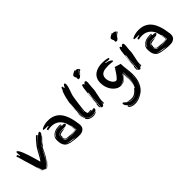

<svg xmlns="http://www.w3.org/2000/svg" viewBox="76 -1986 3451 3451"><g transform="rotate(-45 1801.5 -260.5)"><path d="M168 1Q145 -89 120 -173.5Q95 -258 68 -344Q55 -384 46 -422.5Q37 -461 20 -500Q27 -502 31.5 -507.5Q36 -513 43 -513Q48 -513 52.5 -507Q57 -501 60.5 -493.5Q64 -486 67 -478Q70 -470 71 -467L83 -470Q79 -486 76.5 -501.5Q74 -517 74 -533Q74 -539 75.5 -551.5Q77 -564 87 -564Q102 -564 120 -536.5Q138 -509 155.5 -466Q173 -423 190 -371.5Q207 -320 221 -272Q235 -224 245.5 -186Q256 -148 260 -132Q286 -165 306 -201Q326 -237 345.5 -273.5Q365 -310 386.5 -345.5Q408 -381 437 -413Q444 -421 458.5 -439Q473 -457 489.5 -475.5Q506 -494 522 -508Q538 -522 548 -522Q553 -522 557 -515Q519 -477 481.5 -439Q444 -401 416 -353Q445 -399 482.5 -436.5Q520 -474 560 -509L569 -497Q575 -506 591 -517Q607 -528 618 -528Q626 -528 630 -523Q634 -518 634 -510Q634 -503 632 -492Q630 -481 626 -476Q621 -469 614 -464Q581 -434 551.5 -408.5Q522 -383 496 -346L503 -353Q530 -385 557.5 -410Q585 -435 620 -458Q601 -426 576.5 -403.5Q552 -381 527 -353Q515 -339 506.5 -322.5Q498 -306 485 -293L476 -296Q457 -255 436.5 -212.5Q416 -170 392 -129.5Q368 -89 338.5 -53Q309 -17 272 10Q269 16 259.5 20.5Q250 25 245 28L182 0Q175 -23 166.5 -49Q158 -75 150 -98L145 -97L172 0Q173 1 175.5 2Q178 3 185.5 6.5Q193 10 208.5 16.5Q224 23 251 34Q291 10 319 -18Q346 -45 371 -82Q360 -63 348 -47Q336 -30 322 -15Q308 0 291 13.5Q274 27 252 39ZM308 -38Q356 -92 390.5 -152Q425 -212 452 -275V-277Q435 -247 418.5 -215.5Q402 -184 385 -153.5Q368 -123 349 -93.5Q330 -64 308 -38ZM354 -241Q384 -298 416 -353Q381 -299 352 -243Q323 -188 289 -136Q325 -186 354 -241ZM492 -340Q482 -326 473.5 -312.5Q465 -299 457 -286Q466 -299 478 -311.5Q490 -324 492 -340ZM376 -89Q392 -115 406 -142Q407 -143 408 -144Q407 -143 407 -142Q393 -115 376 -89ZM421 -169 413 -154ZM429 -185Q425 -177 421 -169Q425 -177 429 -185ZM412 -153Q411 -150 409 -147Q411 -150 412 -153ZM374 -86Q372 -84 371 -82Q372 -84 374 -86Z M1020 -262Q993 -262 979.5 -263Q966 -264 955 -264Q925 -264 902 -261Q879 -258 863 -249Q847 -240 839 -223Q831 -206 831 -178Q831 -137 840.5 -117.5Q850 -98 867.5 -89.5Q885 -81 910 -79Q935 -77 966 -70Q984 -68 1002 -67.5Q1020 -67 1038 -67H1110Q1060 -70 1010.5 -70.5Q961 -71 921.5 -79Q882 -87 857.5 -107Q833 -127 833 -168Q833 -201 841.5 -218.5Q850 -236 864.5 -244.5Q879 -253 899 -254.5Q919 -256 942 -256Q970 -256 999 -253Q976 -246 952.5 -242.5Q929 -239 909 -235.5Q889 -232 874.5 -226.5Q860 -221 855 -211V-166L847 -162Q851 -137 854.5 -124.5Q858 -112 874 -105.5Q890 -99 925.5 -95Q961 -91 1029 -82H1101Q1120 -82 1123.5 -83.5Q1127 -85 1128 -85L1119 -139Q1117 -159 1114 -175Q1111 -191 1106 -209Q1105 -206 1100 -206Q1105 -189 1108.5 -170Q1112 -151 1114.5 -134Q1117 -117 1118.5 -105Q1120 -93 1122 -91L1116 -89Q1114 -88 1110 -88H1104Q1097 -88 1088 -89.5Q1079 -91 1065 -91H1032Q993 -91 960 -95Q929 -99 906 -105Q929 -100 962 -97Q997 -93 1027 -93Q1040 -93 1054.5 -93.5Q1069 -94 1086 -94H1119Q1116 -97 1112 -97H1110Q1106 -166 1092 -229Q1078 -292 1047 -339.5Q1016 -387 966 -415.5Q916 -444 841 -444Q820 -444 799 -441Q778 -438 756 -433Q758 -435 758 -437Q758 -442 754 -446.5Q750 -451 750 -456Q750 -462 762.5 -467.5Q775 -473 816 -478Q814 -480 813.5 -484Q813 -488 813 -490Q759 -490 729 -492.5Q699 -495 699 -507Q699 -512 711.5 -521Q724 -530 747 -538.5Q770 -547 802.5 -553.5Q835 -560 875 -560Q952 -560 1007 -536.5Q1062 -513 1099.5 -474.5Q1137 -436 1160.5 -387Q1184 -338 1198.5 -288.5Q1213 -239 1220 -192.5Q1227 -146 1233 -112Q1233 -106 1233.5 -100Q1234 -94 1234 -86Q1234 -57 1223.5 -35.5Q1213 -14 1194.5 0.5Q1176 15 1151.5 22.5Q1127 30 1099 30Q1077 30 1042 29Q1007 28 975 23Q954 18 929 15.5Q904 13 878 7Q852 1 827.5 -10Q803 -21 783.5 -43.5Q764 -66 752.5 -102Q741 -138 741 -193Q741 -245 765 -276.5Q789 -308 822.5 -325.5Q856 -343 891 -348.5Q926 -354 948 -354Q976 -354 985 -350Q994 -346 994 -342Q994 -339 993 -337Q968 -337 929 -335Q890 -333 853.5 -322Q817 -311 791 -288.5Q765 -266 765 -225Q774 -262 795.5 -283.5Q817 -305 845 -315.5Q873 -326 902.5 -328.5Q932 -331 956 -331H990Q986 -327 986 -323Q986 -319 990 -316H1029Q1045 -313 1052 -305.5Q1059 -298 1059 -292Q1059 -283 1050 -276Q1041 -269 1020 -262ZM852 -20Q880 -9 909.5 -3Q939 3 968 5Q997 8 1022 8Q1002 6 982 1Q961 -4 945 -8Q928 -12 911.5 -13.5Q895 -15 877.5 -18Q860 -21 842 -27.5Q824 -34 806 -47Q825 -30 852 -20ZM862 -125Q861 -126 868 -119Q874 -113 884 -110Q879 -112 869 -115Q858 -119 858 -127ZM887 -110Q886 -110 884 -110Q885 -110 887 -110Z M1614 -85Q1608 -85 1602 -79Q1581 -71 1558.5 -65.5Q1536 -60 1512 -60Q1444 -60 1410 -99.5Q1376 -139 1376 -214Q1376 -250 1379 -286Q1382 -321 1383 -351Q1380 -320 1376 -289Q1371 -256 1371 -220Q1371 -202 1374.5 -174Q1378 -146 1392 -119.5Q1406 -93 1435 -73.5Q1464 -54 1515 -54Q1539 -54 1561.5 -59.5Q1584 -65 1605 -73Q1591 -56 1567.5 -46Q1544 -36 1512 -36Q1471 -36 1432.5 -53Q1394 -70 1374 -110L1380 -121Q1362 -153 1360 -178.5Q1358 -204 1356 -229L1373 -404Q1378 -449 1380 -494L1377 -496Q1369 -449 1364 -406Q1359 -364 1356 -323V-349Q1362 -395 1367 -439.5Q1372 -484 1380 -530Q1388 -576 1400.5 -626Q1413 -676 1434 -733Q1462 -771 1467 -808Q1470 -808 1473 -807Q1476 -806 1485 -806Q1491 -806 1495.5 -803.5Q1500 -801 1500 -793Q1500 -784 1494 -766Q1496 -766 1500 -764.5Q1504 -763 1506 -763Q1520 -787 1531.5 -804Q1543 -821 1554 -821Q1561 -821 1566.5 -812.5Q1572 -804 1572 -785Q1570 -749 1560.5 -717Q1551 -685 1540 -655Q1529 -625 1518.5 -594Q1508 -563 1503 -529Q1497 -490 1491 -449.5Q1485 -409 1480 -369Q1475 -329 1470.5 -292Q1466 -255 1464 -223Q1464 -194 1473 -163Q1478 -155 1482 -151.5Q1486 -148 1496 -148Q1508 -148 1522.5 -151Q1537 -154 1548 -154Q1555 -154 1558 -152Q1561 -150 1563 -145Q1549 -137 1533 -133Q1517 -129 1503 -129H1489Q1485 -129 1482 -129Q1493 -127 1510 -127Q1536 -127 1563 -139Q1563 -130 1569 -124Q1572 -125 1583 -131Q1594 -137 1602 -137Q1626 -137 1626 -117Q1626 -114 1624 -108Q1622 -102 1614 -85ZM1349 -219Q1349 -226 1349.5 -237Q1350 -248 1351 -259L1353 -282Q1354 -294 1355 -303Q1354 -288 1353.5 -265.5Q1353 -243 1353 -232V-192Q1353 -184 1353.5 -175Q1354 -166 1355 -158Q1351 -174 1350 -189.5Q1349 -205 1349 -219ZM1447 -223Q1447 -246 1450 -268Q1453 -290 1455 -313Q1450 -290 1447.5 -268Q1445 -246 1443 -223V-209Q1443 -202 1444 -194V-201Q1444 -206 1445 -212Q1446 -218 1447 -223ZM1355 -304Q1355 -306 1355 -307Q1356 -308 1356 -309Q1356 -305 1355 -304Z M1722 -52Q1726 -80 1729.5 -117.5Q1733 -155 1736 -193Q1739 -231 1742 -267.5Q1745 -304 1748 -331Q1743 -304 1739 -269Q1735 -234 1731 -197Q1727 -160 1723 -123.5Q1719 -87 1716 -58Q1701 -68 1701 -85Q1701 -105 1702 -118.5Q1703 -132 1705 -150L1716 -160Q1715 -165 1715 -169V-179Q1715 -202 1720 -231.5Q1725 -261 1731.5 -291.5Q1738 -322 1743 -350.5Q1748 -379 1748 -400L1736 -403Q1734 -379 1730 -348.5Q1726 -318 1721.5 -285.5Q1717 -253 1713 -221Q1711 -204 1709 -189Q1711 -217 1714 -249Q1719 -295 1724.5 -340.5Q1730 -386 1735 -430Q1740 -474 1745 -511Q1745 -526 1752.5 -543.5Q1760 -561 1763 -580Q1769 -578 1773 -578H1780Q1790 -578 1793 -573.5Q1796 -569 1796 -561V-556L1805 -553Q1813 -568 1824 -577Q1835 -586 1846 -586Q1870 -586 1870 -535Q1870 -508 1864.5 -477.5Q1859 -447 1859 -418V-405Q1859 -373 1852 -335.5Q1845 -298 1836.5 -259.5Q1828 -221 1821 -185Q1814 -149 1814 -119Q1814 -112 1815 -104Q1816 -96 1816 -89Q1816 -74 1810.5 -70.5Q1805 -67 1797 -67Q1797 -80 1796 -99Q1795 -118 1795 -133Q1793 -122 1793 -103Q1793 -84 1791 -67H1776V-55Q1767 -39 1752 -39Q1745 -39 1736 -43Q1727 -47 1722 -52ZM1928 -820Q1911 -810 1897 -794Q1883 -778 1868 -763Q1877 -769 1884 -776Q1891 -783 1898.5 -790Q1906 -797 1914.5 -804Q1923 -811 1934 -817Q1937 -813 1939.5 -810Q1942 -807 1942 -804L1919 -781Q1919 -783 1915.5 -785Q1912 -787 1910 -787Q1907 -777 1900 -771Q1893 -765 1886 -760Q1879 -755 1872 -749Q1865 -743 1862 -733V-731Q1862 -730 1865 -730L1915 -777L1896 -758Q1882 -744 1866.5 -729.5Q1851 -715 1837.5 -704Q1824 -693 1821 -693L1820 -694Q1813 -696 1805.5 -696Q1798 -696 1790 -697Q1790 -705 1787.5 -714Q1785 -723 1785 -728Q1785 -733 1790 -733Q1790 -736 1786.5 -742.5Q1783 -749 1779 -757.5Q1775 -766 1771.5 -775.5Q1768 -785 1768 -795Q1768 -805 1776.5 -814.5Q1785 -824 1796.5 -831Q1808 -838 1819 -843Q1830 -848 1835 -850Q1839 -850 1838 -854.5Q1837 -859 1841 -859L1859 -853Q1857 -848 1846.5 -836.5Q1836 -825 1831 -820Q1838 -825 1847.5 -835Q1857 -845 1862 -850Q1867 -848 1871 -846Q1875 -844 1877 -844L1880 -847Q1887 -847 1895.5 -844Q1904 -841 1911 -837Q1918 -833 1923 -828Q1928 -823 1928 -820ZM1707 -165Q1708 -176 1709 -187Q1708 -175 1707 -165Z M2416 -352V-354L2390 -362L2407 -391L2524 -355Q2524 -322 2527.5 -287.5Q2531 -253 2535.5 -217Q2540 -181 2543.5 -143.5Q2547 -106 2547 -68Q2547 -17 2538 35Q2529 87 2508.5 134Q2488 181 2454.5 221Q2421 261 2371 287Q2344 305 2301.5 320.5Q2259 336 2218 338H2206Q2166 338 2139 329.5Q2112 321 2096 310.5Q2080 300 2073.5 290.5Q2067 281 2067 279Q2067 275 2071 275Q2102 298 2138 308Q2174 318 2210 318Q2271 318 2323 294Q2373 270 2413 234Q2373 269 2322 292Q2270 315 2211 315Q2176 315 2142.5 305Q2109 295 2080 272Q2083 272 2087 270.5Q2091 269 2091 265L2083 258Q2076 251 2066.5 240Q2057 229 2049.5 214Q2042 199 2042 182Q2042 165 2055 165Q2065 165 2078 178Q2091 191 2109 206.5Q2127 222 2152.5 235Q2178 248 2213 248Q2263 248 2303 228.5Q2343 209 2373 175Q2344 207 2305.5 225Q2267 243 2218 243Q2188 243 2161.5 233Q2135 223 2119 206Q2136 211 2161.5 217Q2187 223 2217 223Q2271 223 2312.5 195.5Q2354 168 2384 126L2398 128Q2421 88 2430.5 42.5Q2440 -3 2440 -53Q2440 -87 2437 -122Q2434 -157 2429 -193L2424 -186Q2429 -151 2431.5 -117.5Q2434 -84 2434 -52Q2434 -12 2426 27.5Q2418 67 2401 100Q2418 65 2425 25.5Q2432 -14 2432 -59Q2427 -85 2427 -111Q2427 -137 2425 -163L2423 -183Q2416 -173 2402 -155Q2388 -137 2369 -119.5Q2350 -102 2326.5 -89Q2303 -76 2277 -76L2252 -73Q2199 -73 2157 -100Q2115 -127 2085 -168.5Q2055 -210 2039 -259.5Q2023 -309 2023 -355Q2022 -360 2022 -363V-372Q2022 -433 2044 -477.5Q2066 -522 2104.5 -550Q2143 -578 2195 -591.5Q2247 -605 2307 -605Q2377 -605 2449 -586Q2443 -584 2443 -579Q2443 -575 2444.5 -571.5Q2446 -568 2446 -564V-562Q2443 -557 2432 -557Q2421 -557 2400 -560Q2379 -563 2341 -568V-556Q2375 -552 2399 -543.5Q2423 -535 2438 -525Q2453 -515 2459.5 -506Q2466 -497 2466 -491Q2466 -487 2461.5 -485.5Q2457 -484 2452 -484Q2441 -484 2412.5 -488Q2384 -492 2341 -492Q2300 -492 2264 -487Q2228 -482 2201.5 -468Q2175 -454 2160 -429Q2145 -404 2145 -364Q2145 -331 2155.5 -301Q2166 -271 2181.5 -248Q2197 -225 2216 -211.5Q2235 -198 2253 -198Q2265 -198 2282.5 -215Q2300 -232 2319.5 -257Q2339 -282 2357 -310Q2375 -338 2388 -360ZM2380 -151Q2370 -141 2358 -129.5Q2346 -118 2331.5 -108.5Q2317 -99 2299 -91.5Q2281 -84 2260 -82L2267 -79Q2297 -83 2322 -96.5Q2347 -110 2366.5 -128Q2386 -146 2401 -165Q2416 -184 2427 -198L2425 -210Q2416 -197 2403.5 -181Q2391 -165 2380 -151ZM2453 -54Q2453 -10 2444 32Q2435 72 2419 107Q2436 71 2446 28Q2457 -16 2457 -62Q2457 -85 2455.5 -109Q2454 -133 2452 -157L2447 -216L2442 -210Q2446 -171 2449.5 -132Q2453 -93 2453 -54ZM2527 -60Q2527 -113 2522.5 -163Q2518 -213 2512 -262Q2516 -216 2521 -170.5Q2526 -125 2526 -77Q2526 -44 2522.5 -7.5Q2519 29 2510 65Q2501 101 2485 135Q2470 167 2447 195Q2487 149 2504 91Q2522 31 2527 -28Z M2673 -52Q2677 -80 2680.5 -117.5Q2684 -155 2687 -193Q2690 -231 2693 -267.5Q2696 -304 2699 -331Q2694 -304 2690 -269Q2686 -234 2682 -197Q2678 -160 2674 -123.5Q2670 -87 2667 -58Q2652 -68 2652 -85Q2652 -105 2653 -118.5Q2654 -132 2656 -150L2667 -160Q2666 -165 2666 -169V-179Q2666 -202 2671 -231.5Q2676 -261 2682.5 -291.5Q2689 -322 2694 -350.5Q2699 -379 2699 -400L2687 -403Q2685 -379 2681 -348.5Q2677 -318 2672.5 -285.5Q2668 -253 2664 -221Q2662 -204 2660 -189Q2662 -217 2665 -249Q2670 -295 2675.5 -340.5Q2681 -386 2686 -430Q2691 -474 2696 -511Q2696 -526 2703.5 -543.5Q2711 -561 2714 -580Q2720 -578 2724 -578H2731Q2741 -578 2744 -573.5Q2747 -569 2747 -561V-556L2756 -553Q2764 -568 2775 -577Q2786 -586 2797 -586Q2821 -586 2821 -535Q2821 -508 2815.5 -477.5Q2810 -447 2810 -418V-405Q2810 -373 2803 -335.5Q2796 -298 2787.5 -259.5Q2779 -221 2772 -185Q2765 -149 2765 -119Q2765 -112 2766 -104Q2767 -96 2767 -89Q2767 -74 2761.5 -70.5Q2756 -67 2748 -67Q2748 -80 2747 -99Q2746 -118 2746 -133Q2744 -122 2744 -103Q2744 -84 2742 -67H2727V-55Q2718 -39 2703 -39Q2696 -39 2687 -43Q2678 -47 2673 -52ZM2879 -820Q2862 -810 2848 -794Q2834 -778 2819 -763Q2828 -769 2835 -776Q2842 -783 2849.5 -790Q2857 -797 2865.5 -804Q2874 -811 2885 -817Q2888 -813 2890.5 -810Q2893 -807 2893 -804L2870 -781Q2870 -783 2866.5 -785Q2863 -787 2861 -787Q2858 -777 2851 -771Q2844 -765 2837 -760Q2830 -755 2823 -749Q2816 -743 2813 -733V-731Q2813 -730 2816 -730L2866 -777L2847 -758Q2833 -744 2817.5 -729.5Q2802 -715 2788.5 -704Q2775 -693 2772 -693L2771 -694Q2764 -696 2756.5 -696Q2749 -696 2741 -697Q2741 -705 2738.5 -714Q2736 -723 2736 -728Q2736 -733 2741 -733Q2741 -736 2737.5 -742.5Q2734 -749 2730 -757.5Q2726 -766 2722.5 -775.5Q2719 -785 2719 -795Q2719 -805 2727.5 -814.5Q2736 -824 2747.5 -831Q2759 -838 2770 -843Q2781 -848 2786 -850Q2790 -850 2789 -854.5Q2788 -859 2792 -859L2810 -853Q2808 -848 2797.5 -836.5Q2787 -825 2782 -820Q2789 -825 2798.5 -835Q2808 -845 2813 -850Q2818 -848 2822 -846Q2826 -844 2828 -844L2831 -847Q2838 -847 2846.5 -844Q2855 -841 2862 -837Q2869 -833 2874 -828Q2879 -823 2879 -820ZM2658 -165Q2659 -176 2660 -187Q2659 -175 2658 -165Z M3324 -262Q3297 -262 3283.5 -263Q3270 -264 3259 -264Q3229 -264 3206 -261Q3183 -258 3167 -249Q3151 -240 3143 -223Q3135 -206 3135 -178Q3135 -137 3144.5 -117.5Q3154 -98 3171.5 -89.5Q3189 -81 3214 -79Q3239 -77 3270 -70Q3288 -68 3306 -67.5Q3324 -67 3342 -67H3414Q3364 -70 3314.5 -70.5Q3265 -71 3225.5 -79Q3186 -87 3161.5 -107Q3137 -127 3137 -168Q3137 -201 3145.5 -218.5Q3154 -236 3168.5 -244.5Q3183 -253 3203 -254.5Q3223 -256 3246 -256Q3274 -256 3303 -253Q3280 -246 3256.5 -242.5Q3233 -239 3213 -235.5Q3193 -232 3178.5 -226.5Q3164 -221 3159 -211V-166L3151 -162Q3155 -137 3158.5 -124.5Q3162 -112 3178 -105.5Q3194 -99 3229.5 -95Q3265 -91 3333 -82H3405Q3424 -82 3427.5 -83.5Q3431 -85 3432 -85L3423 -139Q3421 -159 3418 -175Q3415 -191 3410 -209Q3409 -206 3404 -206Q3409 -189 3412.5 -170Q3416 -151 3418.5 -134Q3421 -117 3422.5 -105Q3424 -93 3426 -91L3420 -89Q3418 -88 3414 -88H3408Q3401 -88 3392 -89.5Q3383 -91 3369 -91H3336Q3297 -91 3264 -95Q3233 -99 3210 -105Q3233 -100 3266 -97Q3301 -93 3331 -93Q3344 -93 3358.5 -93.5Q3373 -94 3390 -94H3423Q3420 -97 3416 -97H3414Q3410 -166 3396 -229Q3382 -292 3351 -339.5Q3320 -387 3270 -415.5Q3220 -444 3145 -444Q3124 -444 3103 -441Q3082 -438 3060 -433Q3062 -435 3062 -437Q3062 -442 3058 -446.5Q3054 -451 3054 -456Q3054 -462 3066.5 -467.5Q3079 -473 3120 -478Q3118 -480 3117.5 -484Q3117 -488 3117 -490Q3063 -490 3033 -492.5Q3003 -495 3003 -507Q3003 -512 3015.5 -521Q3028 -530 3051 -538.5Q3074 -547 3106.5 -553.5Q3139 -560 3179 -560Q3256 -560 3311 -536.5Q3366 -513 3403.5 -474.5Q3441 -436 3464.5 -387Q3488 -338 3502.5 -288.5Q3517 -239 3524 -192.5Q3531 -146 3537 -112Q3537 -106 3537.5 -100Q3538 -94 3538 -86Q3538 -57 3527.5 -35.5Q3517 -14 3498.5 0.5Q3480 15 3455.5 22.5Q3431 30 3403 30Q3381 30 3346 29Q3311 28 3279 23Q3258 18 3233 15.5Q3208 13 3182 7Q3156 1 3131.5 -10Q3107 -21 3087.5 -43.5Q3068 -66 3056.5 -102Q3045 -138 3045 -193Q3045 -245 3069 -276.5Q3093 -308 3126.5 -325.5Q3160 -343 3195 -348.5Q3230 -354 3252 -354Q3280 -354 3289 -350Q3298 -346 3298 -342Q3298 -339 3297 -337Q3272 -337 3233 -335Q3194 -333 3157.5 -322Q3121 -311 3095 -288.5Q3069 -266 3069 -225Q3078 -262 3099.5 -283.5Q3121 -305 3149 -315.5Q3177 -326 3206.5 -328.5Q3236 -331 3260 -331H3294Q3290 -327 3290 -323Q3290 -319 3294 -316H3333Q3349 -313 3356 -305.5Q3363 -298 3363 -292Q3363 -283 3354 -276Q3345 -269 3324 -262ZM3156 -20Q3184 -9 3213.5 -3Q3243 3 3272 5Q3301 8 3326 8Q3306 6 3286 1Q3265 -4 3249 -8Q3232 -12 3215.5 -13.5Q3199 -15 3181.5 -18Q3164 -21 3146 -27.5Q3128 -34 3110 -47Q3129 -30 3156 -20ZM3166 -125Q3165 -126 3172 -119Q3178 -113 3188 -110Q3183 -112 3173 -115Q3162 -119 3162 -127ZM3191 -110Q3190 -110 3188 -110Q3189 -110 3191 -110Z"/></g></svg>

Font: Finger Paint
Style: Regular
Weight: 400
Designer: Ralph du Carrois
Foundry: Ralph du Carrois
Version: Version 1.001